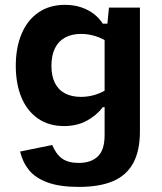

<svg xmlns="http://www.w3.org/2000/svg" viewBox="-20 -565 660 781"><path d="M244.2 -545.3Q280.6 -545.3 310.6 -535.1Q340.7 -524.8 362.6 -507.7Q384.5 -490.5 397.9 -468.8H427.1V-388.5Q399.8 -408.1 369.6 -417.6Q339.4 -427.1 310 -427.1Q271.8 -427.1 244.5 -412.1Q217.3 -397.1 203.3 -368.2Q189.2 -339.2 189.2 -297.4Q189.2 -256.3 203.1 -228.1Q217 -199.8 244 -185.4Q270.9 -170.9 309.7 -170.9Q340.2 -170.9 370.2 -180.5Q400.2 -190.2 427.1 -209.8V-129.2H398.4Q372.4 -95.2 332.6 -73.7Q292.8 -52.2 240.2 -52.2Q178.6 -52.2 134.2 -83Q89.9 -113.8 67 -169.2Q44.2 -224.5 44.2 -297.4Q44.2 -370.7 67.5 -426.7Q90.8 -482.7 136 -514Q181.1 -545.3 244.2 -545.3ZM300.3 195.3Q223.3 195.3 173.7 177.2Q124.1 159 98.2 127.2Q72.3 95.4 61.7 51.4L192.6 24.8Q207.4 61.7 232.2 79.7Q257 97.7 300.3 97.7Q350.3 97.7 377.9 71.3Q405.5 44.9 405.5 -14.9V-442.1H414.2L423.3 -534.2H549.2V-30.9Q549.2 48.3 522 98.2Q494.8 148.2 440 171.8Q385.2 195.3 300.3 195.3Z"/></svg>

Font: Monaspace Neon Var
Style: Regular
Weight: 400
Designer: Riley Cran and the Lettermatic Team
Version: Version 1.000 (Monaspace Neon Var)